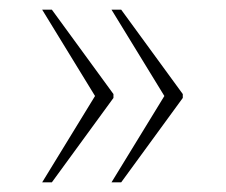

<svg xmlns="http://www.w3.org/2000/svg" viewBox="-20 -468 466 396"><path d="M210 -92H230L357 -266V-274L230 -448H210L319 -270ZM67 -92H87L214 -266V-274L87 -448H67L176 -270Z"/></svg>

Font: Noto Serif Tamil SemiCondensed Thin
Style: Regular
Weight: 100
Width: 4
Designer: Indian Type Foundry, Tom Grace, and the Monotype Design Team
Foundry: Monotype Imaging Inc.
Version: Version 2.004